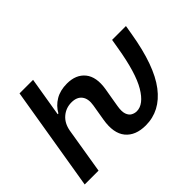

<svg xmlns="http://www.w3.org/2000/svg" viewBox="-147 -991 1264 1264"><g transform="rotate(-45 485.5 -358.5)"><path d="M21 0 141.7 -727.3H267.8L222.3 -452.8H229Q255 -499.3 299.9 -525.9Q344.8 -552.6 408 -552.6Q492.2 -552.6 535 -499.5Q577.8 -446.4 561.8 -347.3L549 -272.7L539.1 -213.8Q531.2 -167.6 540.1 -142.6Q549 -117.5 567.1 -107.8Q585.2 -98 604.8 -98Q668.7 -98 723.2 -189.5Q777.7 -280.9 810.7 -480.8L821.7 -545.5H950.6L939.6 -480.8Q897.7 -228.7 806.5 -109.4Q715.2 9.9 580.6 9.9Q485.4 9.9 438.7 -46.9Q392 -103.7 410.2 -213.8L420.1 -272.7L429.3 -327.4Q438.6 -382.5 415.1 -413.2Q391.7 -443.9 341.6 -443.9Q290.1 -443.9 251.6 -411.4Q213.1 -378.9 202.4 -319.6L149.9 0Z"/></g></svg>

Font: Inter UI Semi Bold
Style: Italic
Weight: 600
Italic angle: -9.39999°
Designer: Rasmus Andersson
Foundry: rsms
Version: 3.2;8d6f07862